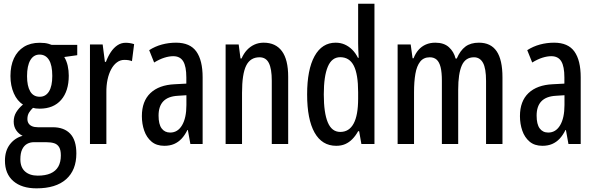

<svg xmlns="http://www.w3.org/2000/svg" viewBox="-20 -780 3227 1040"><path d="M177.7 240.2Q97.7 240.2 52.2 200.9Q6.8 161.6 6.8 90.3Q6.8 37.1 33.4 2.2Q60.1 -32.7 102.5 -44.4Q81.5 -54.2 67.9 -74.2Q54.2 -94.2 54.2 -121.1Q54.2 -149.4 67.4 -171.4Q80.6 -193.4 104.5 -213.9Q73.2 -232.9 54.9 -274.4Q36.6 -315.9 36.6 -368.2Q36.6 -423.8 55.4 -464.1Q74.2 -504.4 109.6 -526.4Q145 -548.3 194.8 -548.3Q210.4 -548.3 222.2 -546.9Q233.9 -545.4 242.9 -542.7Q252 -540 259.3 -537.1H398.4V-481L328.1 -471.2Q340.8 -450.2 346.7 -424.1Q352.5 -397.9 352.5 -370.1Q352.5 -286.6 311.3 -239Q270 -191.4 194.8 -191.4Q171.9 -191.4 158.7 -195.8Q147 -185.1 137.7 -170.7Q128.4 -156.2 128.4 -135.3Q128.4 -121.6 134.8 -111.6Q141.1 -101.6 153.8 -96.2Q166.5 -90.8 185.1 -90.8H265.6Q327.1 -90.8 360.4 -55.7Q393.6 -20.5 393.6 51.3Q393.6 141.6 338.1 190.9Q282.7 240.2 177.7 240.2ZM184.6 171.4Q226.1 171.4 253.9 159.2Q281.7 147 295.7 122.6Q309.6 98.1 309.6 62Q309.6 32.7 300.3 17.1Q291 1.5 273.4 -4.2Q255.9 -9.8 229.5 -9.8H163.6Q143.1 -9.8 126.5 -0.5Q109.9 8.8 100.1 29.1Q90.3 49.3 90.3 83Q90.3 126.5 115.7 148.9Q141.1 171.4 184.6 171.4ZM195.3 -255.9Q227.5 -255.9 245.4 -284.7Q263.2 -313.5 263.2 -368.7Q263.2 -427.2 245.1 -455.8Q227.1 -484.4 194.3 -484.4Q162.1 -484.4 144.3 -454.1Q126.5 -423.8 126.5 -367.7Q126.5 -314 143.6 -284.9Q160.6 -255.9 195.3 -255.9Z M660.6 -548.3Q671.9 -548.3 682.9 -546.6Q693.8 -544.9 706.5 -541L694.8 -448.7Q685.5 -452.6 675.5 -454.1Q665.5 -455.6 653.3 -455.6Q631.3 -455.6 613.3 -442.1Q595.2 -428.7 582.3 -404.8Q569.3 -380.9 562.5 -348.9Q555.7 -316.9 556.2 -279.3V0H467.3V-539.1H536.1L548.3 -444.8H553.7Q564.9 -474.6 580.3 -497.8Q595.7 -521 616 -534.7Q636.2 -548.3 660.6 -548.3Z M933.6 -548.8Q1009.3 -548.8 1043.5 -501Q1077.6 -453.1 1077.6 -361.3V0H1011.2L997.6 -75.7H995.1Q981.4 -47.9 963.6 -28.8Q945.8 -9.8 922.9 0Q899.9 9.8 870.1 9.8Q827.6 9.8 800.8 -12.9Q773.9 -35.6 761.2 -72.3Q748.5 -108.9 748.5 -150.9Q748.5 -231.9 794.9 -275.9Q841.3 -319.8 926.3 -323.7L989.3 -327.1V-360.4Q989.3 -419.9 972.4 -447.8Q955.6 -475.6 918.5 -475.6Q896 -475.6 870.4 -467.5Q844.7 -459.5 814.9 -441.4L788.1 -508.3Q819.8 -528.8 856.9 -538.8Q894 -548.8 933.6 -548.8ZM989.7 -264.2 943.4 -261.2Q890.6 -258.3 864.7 -231.4Q838.9 -204.6 838.9 -153.8Q838.9 -106.9 855.5 -84.5Q872.1 -62 901.9 -62Q942.9 -62 966.3 -101.8Q989.7 -141.6 989.7 -210.9Z M1408.2 -548.8Q1473.1 -548.8 1507.1 -502.9Q1541 -457 1541 -364.3V0H1452.1V-343.8Q1452.1 -406.7 1436.5 -438.2Q1420.9 -469.7 1385.7 -469.7Q1335.9 -469.7 1313.5 -424.6Q1291 -379.4 1291 -277.3V0H1202.1V-539.1H1272.9L1282.7 -463.4H1288.6Q1299.8 -489.7 1317.4 -508.8Q1335 -527.8 1357.9 -538.3Q1380.9 -548.8 1408.2 -548.8Z M1801.3 9.8Q1724.1 9.8 1683.8 -62Q1643.6 -133.8 1643.6 -268.6Q1643.6 -402.8 1683.8 -475.8Q1724.1 -548.8 1798.3 -548.8Q1824.2 -548.8 1846.7 -539.1Q1869.1 -529.3 1887.5 -511.2Q1905.8 -493.2 1918.9 -466.8H1922.9Q1921.4 -491.7 1920.7 -510.7Q1919.9 -529.8 1919.9 -545.4V-759.8H2008.3V0H1937.5L1925.3 -69.3H1919.9Q1905.8 -43.9 1888.4 -26.4Q1871.1 -8.8 1849.9 0.5Q1828.6 9.8 1801.3 9.8ZM1823.2 -65.4Q1871.1 -65.4 1895.5 -110.6Q1919.9 -155.8 1919.9 -245.6V-280.8Q1919.9 -377.4 1896.5 -423.8Q1873 -470.2 1822.8 -470.2Q1777.3 -470.2 1755.6 -418.7Q1733.9 -367.2 1733.9 -268.6Q1733.9 -168.5 1755.6 -116.9Q1777.3 -65.4 1823.2 -65.4Z M2574.2 -548.8Q2638.7 -548.8 2670.2 -502.4Q2701.7 -456.1 2701.7 -360.8V0H2612.8V-341.8Q2612.8 -409.7 2596.2 -439.7Q2579.6 -469.7 2547.4 -469.7Q2501 -469.7 2481.4 -425.3Q2461.9 -380.9 2461.9 -294.9V0H2373.5V-342.8Q2373.5 -388.7 2366.5 -416.5Q2359.4 -444.3 2345 -457Q2330.6 -469.7 2308.1 -469.7Q2274.4 -469.7 2255.9 -446Q2237.3 -422.4 2230 -379.9Q2222.7 -337.4 2222.7 -280.8V0H2133.8V-539.1H2204.6L2214.8 -464.4H2220.2Q2230.5 -491.2 2247.1 -510Q2263.7 -528.8 2286.6 -538.8Q2309.6 -548.8 2337.9 -548.8Q2384.8 -548.8 2411.6 -524.4Q2438.5 -500 2447.8 -462.9H2454.1Q2472.7 -506.3 2501 -527.6Q2529.3 -548.8 2574.2 -548.8Z M2981.4 -548.8Q3057.1 -548.8 3091.3 -501Q3125.5 -453.1 3125.5 -361.3V0H3059.1L3045.4 -75.7H3043Q3029.3 -47.9 3011.5 -28.8Q2993.7 -9.8 2970.7 0Q2947.8 9.8 2918 9.8Q2875.5 9.8 2848.6 -12.9Q2821.8 -35.6 2809.1 -72.3Q2796.4 -108.9 2796.4 -150.9Q2796.4 -231.9 2842.8 -275.9Q2889.2 -319.8 2974.1 -323.7L3037.1 -327.1V-360.4Q3037.1 -419.9 3020.3 -447.8Q3003.4 -475.6 2966.3 -475.6Q2943.8 -475.6 2918.2 -467.5Q2892.6 -459.5 2862.8 -441.4L2835.9 -508.3Q2867.7 -528.8 2904.8 -538.8Q2941.9 -548.8 2981.4 -548.8ZM3037.6 -264.2 2991.2 -261.2Q2938.5 -258.3 2912.6 -231.4Q2886.7 -204.6 2886.7 -153.8Q2886.7 -106.9 2903.3 -84.5Q2919.9 -62 2949.7 -62Q2990.7 -62 3014.2 -101.8Q3037.6 -141.6 3037.6 -210.9Z"/></svg>

Font: Open Sans Condensed Medium
Style: Regular
Weight: 500
Width: 3
Designer: Monotype Design Team
Foundry: Monotype Imaging Inc.
Version: Version 3.000